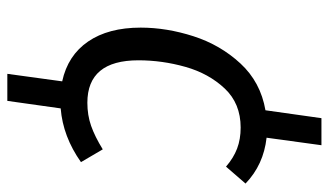

<svg xmlns="http://www.w3.org/2000/svg" viewBox="-202 -520 876 511"><g transform="rotate(90 235.5 -265.0)"><path d="M141 -196Q141 -60 254 -60Q287 -60 315.5 -70Q344 -80 378 -101L412 -43Q344 5 269 11L249 153H177L197 7Q128 -8 91 -62Q54 -116 54 -202Q54 -271 77 -342.5Q100 -414 149.5 -467.5Q199 -521 274 -534L295 -683H367L347 -537Q419 -529 469 -481L424 -429Q401 -449 376 -458.5Q351 -468 320 -468Q256 -468 216 -425.5Q176 -383 158.5 -321Q141 -259 141 -196Z"/></g></svg>

Font: Fira Sans Book
Style: Italic
Weight: 350
Italic angle: -8°
Designer: bBox Type GmbH & Carrois Corporate GbR & Edenspiekermann AG
Foundry: bBox Type GmbH & Carrois Corporate GbR & Edenspiekermann AG
Version: Version 4.301